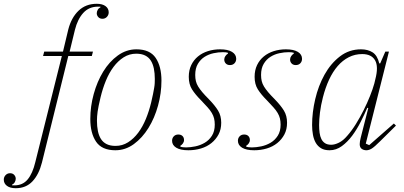

<svg xmlns="http://www.w3.org/2000/svg" viewBox="-149 -780 2132 1012"><path d="M-66 212Q-96 212 -112.5 199.5Q-129 187 -129 167Q-129 153 -119.5 143Q-110 133 -96 133Q-82 133 -74 142Q-66 151 -66 162Q-66 171 -71 180Q-76 189 -86 194L-85 197H-73Q-29 197 -3 165.5Q23 134 37 75L177 -485H78L84 -508H183L211 -625Q227 -687 265 -723.5Q303 -760 361 -760Q391 -760 407.5 -747.5Q424 -735 424 -715Q424 -701 414.5 -691Q405 -681 391 -681Q377 -681 369 -690Q361 -699 361 -710Q361 -719 366 -728Q371 -737 381 -742L380 -745H368Q320 -745 290 -712Q260 -679 246 -623L218 -508H341L335 -485H211L72 77Q56 140 22 176Q-12 212 -66 212Z M460 -11Q496 -11 526 -30Q556 -49 579.5 -80.5Q603 -112 620 -153.5Q637 -195 648 -241Q654 -266 657.5 -284Q661 -302 663.5 -316Q666 -330 666.5 -341.5Q667 -353 667 -364Q667 -394 662 -418.5Q657 -443 646 -460.5Q635 -478 616 -487.5Q597 -497 569 -497Q533 -497 503 -478Q473 -459 449.5 -427.5Q426 -396 409 -354.5Q392 -313 381 -267Q369 -217 365.5 -191.5Q362 -166 362 -144Q362 -114 367 -89.5Q372 -65 383 -47.5Q394 -30 413 -20.5Q432 -11 460 -11ZM459 12Q388 12 357.5 -33Q327 -78 327 -153Q327 -219 345 -284.5Q363 -350 395 -402.5Q427 -455 472 -487.5Q517 -520 570 -520Q641 -520 671.5 -475Q702 -430 702 -355Q702 -289 684 -223.5Q666 -158 633.5 -105.5Q601 -53 556.5 -20.5Q512 12 459 12Z M844 12Q802 12 780 -1.5Q758 -15 758 -38Q758 -52 767 -61.5Q776 -71 791 -71Q805 -71 813 -63Q821 -55 821 -42Q821 -32 815 -24Q809 -16 801 -11L802 -7Q807 -5 815 -4Q823 -3 832 -3Q854 -3 880.5 -8.5Q907 -14 930 -27.5Q953 -41 968 -64.5Q983 -88 983 -123Q983 -141 979.5 -155.5Q976 -170 967.5 -184.5Q959 -199 945 -214.5Q931 -230 911 -251Q880 -282 863 -309Q846 -336 846 -375Q846 -410 859 -437Q872 -464 894.5 -482.5Q917 -501 947 -510.5Q977 -520 1011 -520Q1052 -520 1074 -506.5Q1096 -493 1096 -470Q1096 -456 1087 -446.5Q1078 -437 1063 -437Q1049 -437 1041 -445.5Q1033 -454 1033 -466Q1033 -476 1039 -484.5Q1045 -493 1053 -498L1052 -502Q1043 -505 1025 -505Q1002 -505 976.5 -499.5Q951 -494 929.5 -480.5Q908 -467 894 -443.5Q880 -420 880 -385Q880 -367 883.5 -352.5Q887 -338 895.5 -324Q904 -310 917.5 -294Q931 -278 952 -257Q984 -224 1000.5 -197Q1017 -170 1017 -133Q1017 -98 1003 -71.5Q989 -45 965.5 -26Q942 -7 910.5 2.5Q879 12 844 12Z M1191 12Q1149 12 1127 -1.5Q1105 -15 1105 -38Q1105 -52 1114 -61.5Q1123 -71 1138 -71Q1152 -71 1160 -63Q1168 -55 1168 -42Q1168 -32 1162 -24Q1156 -16 1148 -11L1149 -7Q1154 -5 1162 -4Q1170 -3 1179 -3Q1201 -3 1227.5 -8.5Q1254 -14 1277 -27.5Q1300 -41 1315 -64.5Q1330 -88 1330 -123Q1330 -141 1326.5 -155.5Q1323 -170 1314.5 -184.5Q1306 -199 1292 -214.5Q1278 -230 1258 -251Q1227 -282 1210 -309Q1193 -336 1193 -375Q1193 -410 1206 -437Q1219 -464 1241.5 -482.5Q1264 -501 1294 -510.5Q1324 -520 1358 -520Q1399 -520 1421 -506.5Q1443 -493 1443 -470Q1443 -456 1434 -446.5Q1425 -437 1410 -437Q1396 -437 1388 -445.5Q1380 -454 1380 -466Q1380 -476 1386 -484.5Q1392 -493 1400 -498L1399 -502Q1390 -505 1372 -505Q1349 -505 1323.5 -499.5Q1298 -494 1276.5 -480.5Q1255 -467 1241 -443.5Q1227 -420 1227 -385Q1227 -367 1230.5 -352.5Q1234 -338 1242.5 -324Q1251 -310 1264.5 -294Q1278 -278 1299 -257Q1331 -224 1347.5 -197Q1364 -170 1364 -133Q1364 -98 1350 -71.5Q1336 -45 1312.5 -26Q1289 -7 1257.5 2.5Q1226 12 1191 12Z M1588 12Q1561 12 1543.5 1.5Q1526 -9 1515.5 -27Q1505 -45 1500.5 -69.5Q1496 -94 1496 -121Q1496 -187 1512.5 -257.5Q1529 -328 1561.5 -386.5Q1594 -445 1642.5 -482.5Q1691 -520 1754 -520Q1790 -520 1815 -504Q1840 -488 1850 -446H1855L1882 -508H1901L1779 -23L1797 -15L1927 -129L1938 -118L1854 -35Q1825 -6 1810.5 3Q1796 12 1782 12Q1768 12 1757.5 4.5Q1747 -3 1747 -20Q1747 -33 1752 -53L1792 -210L1787 -212Q1772 -177 1752 -137.5Q1732 -98 1707.5 -65Q1683 -32 1653 -10Q1623 12 1588 12ZM1597 -17Q1615 -17 1637.5 -28Q1660 -39 1681 -64Q1705 -91 1727 -126.5Q1749 -162 1768 -200Q1787 -238 1801.5 -274.5Q1816 -311 1824 -340L1829 -361Q1847 -429 1828 -462Q1809 -495 1760 -495Q1722 -495 1689.5 -478.5Q1657 -462 1631 -432Q1605 -402 1585.5 -360Q1566 -318 1553 -267Q1542 -224 1537.5 -187Q1533 -150 1533 -121Q1533 -99 1535.5 -80Q1538 -61 1545 -47Q1552 -33 1564.5 -25Q1577 -17 1597 -17Z"/></svg>

Font: IBM Plex Serif ExtraLight
Style: Italic
Weight: 200
Italic angle: -14°
Designer: Mike Abbink, Paul van der Laan, Pieter van Rosmalen
Foundry: Bold Monday
Version: Version 2.5